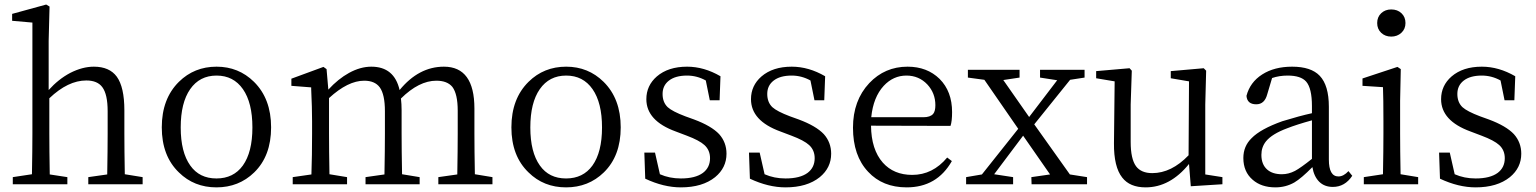

<svg xmlns="http://www.w3.org/2000/svg" viewBox="-20 -808 6737 842"><path d="M36.1 0V-31.2L120.1 -43.9Q122.1 -151.4 122.1 -222.7V-709L33.2 -716.8V-747.1L182.6 -788.1L197.3 -779.3L193.4 -628.9V-413.1Q236.3 -460.9 288.1 -488.3Q341.8 -515.6 391.6 -515.6Q460 -515.6 492.2 -471.7Q525.4 -425.8 525.4 -324.2V-222.7Q525.4 -151.4 527.3 -43.9L605.5 -31.2V0H367.2V-31.2L450.2 -43Q452.1 -152.3 452.1 -222.7V-320.3Q452.1 -394.5 428.7 -425.8Q407.2 -455.1 358.4 -455.1Q278.3 -455.1 196.3 -377V-222.7Q196.3 -152.3 198.2 -43L275.4 -31.2V0Z M764.6 -51.8Q689.5 -124 689.5 -249.5Q689.5 -375 764.6 -449.2Q832 -515.6 929.7 -515.6Q1026.4 -515.6 1093.8 -449.2Q1168.9 -375 1168.9 -249.5Q1168.9 -124 1094.7 -51.8Q1027.3 13.7 929.2 13.7Q831.1 13.7 764.6 -51.8ZM1044.9 -82Q1086.9 -140.6 1086.9 -249Q1086.9 -357.4 1045.4 -417Q1003.9 -476.6 929.7 -476.6Q855.5 -476.6 814 -417Q772.5 -357.4 772.5 -249Q772.5 -140.6 814.5 -82Q854.5 -25.4 929.2 -25.4Q1003.9 -25.4 1044.9 -82Z M1263.7 0V-31.2L1345.7 -43Q1348.6 -125 1348.6 -222.7V-276.4Q1348.6 -335 1344.7 -417Q1344.7 -421.9 1344.7 -424.8L1257.8 -431.6V-462.9L1398.4 -514.6L1412.1 -504.9L1419.9 -415Q1462.9 -461.9 1510.7 -488.3Q1560.5 -515.6 1608.4 -515.6Q1709 -515.6 1732.4 -413.1Q1816.4 -515.6 1926.8 -515.6Q2060.5 -515.6 2060.5 -332V-222.7Q2060.5 -151.4 2062.5 -43.9L2139.6 -31.2V0H1902.3V-31.2L1985.4 -43Q1987.3 -152.3 1987.3 -222.7V-322.3Q1987.3 -395.5 1963.9 -426.8Q1941.4 -454.1 1893.6 -454.1Q1817.4 -454.1 1738.3 -376Q1741.2 -352.5 1741.2 -324.2V-222.7Q1741.2 -151.4 1743.2 -43.9L1820.3 -31.2V0H1583V-31.2L1666 -43Q1668 -150.4 1668 -222.7V-320.3Q1668 -393.6 1645.5 -424.8Q1624 -454.1 1577.1 -454.1Q1505.9 -454.1 1422.9 -377.9V-222.7Q1422.9 -151.4 1424.8 -43.9L1502 -31.2V0Z M2297.9 -51.8Q2222.7 -124 2222.7 -249.5Q2222.7 -375 2297.9 -449.2Q2365.2 -515.6 2462.9 -515.6Q2559.6 -515.6 2627 -449.2Q2702.1 -375 2702.1 -249.5Q2702.1 -124 2627.9 -51.8Q2560.5 13.7 2462.4 13.7Q2364.3 13.7 2297.9 -51.8ZM2578.1 -82Q2620.1 -140.6 2620.1 -249Q2620.1 -357.4 2578.6 -417Q2537.1 -476.6 2462.9 -476.6Q2388.7 -476.6 2347.2 -417Q2305.7 -357.4 2305.7 -249Q2305.7 -140.6 2347.7 -82Q2387.7 -25.4 2462.4 -25.4Q2537.1 -25.4 2578.1 -82Z M2965.8 13.7Q2890.6 13.7 2809.6 -24.4L2805.7 -138.7H2852.5L2874 -43.9Q2916 -25.4 2965.8 -25.4Q3029.3 -25.4 3062.5 -49.8Q3093.8 -73.2 3093.8 -114.3Q3093.8 -149.4 3069.3 -171.9Q3046.9 -192.4 2992.2 -212.9L2943.4 -231.4Q2814.5 -278.3 2814.5 -373Q2814.5 -432.6 2860.4 -472.7Q2910.2 -515.6 2993.2 -515.6Q3067.4 -515.6 3139.6 -473.6L3135.7 -368.2H3092.8L3075.2 -455.1Q3036.1 -476.6 2993.2 -476.6Q2941.4 -476.6 2913.1 -454.1Q2885.7 -432.6 2885.7 -396Q2885.7 -359.4 2908.2 -337.9Q2928.7 -319.3 2985.4 -297.9L3023.4 -284.2Q3099.6 -255.9 3133.8 -219.7Q3166 -183.6 3166 -133.8Q3166 -72.3 3116.2 -31.2Q3060.5 13.7 2965.8 13.7Z M3424.8 13.7Q3349.6 13.7 3268.6 -24.4L3264.6 -138.7H3311.5L3333 -43.9Q3375 -25.4 3424.8 -25.4Q3488.3 -25.4 3521.5 -49.8Q3552.7 -73.2 3552.7 -114.3Q3552.7 -149.4 3528.3 -171.9Q3505.9 -192.4 3451.2 -212.9L3402.3 -231.4Q3273.4 -278.3 3273.4 -373Q3273.4 -432.6 3319.3 -472.7Q3369.1 -515.6 3452.1 -515.6Q3526.4 -515.6 3598.6 -473.6L3594.7 -368.2H3551.8L3534.2 -455.1Q3495.1 -476.6 3452.1 -476.6Q3400.4 -476.6 3372.1 -454.1Q3344.7 -432.6 3344.7 -396Q3344.7 -359.4 3367.2 -337.9Q3387.7 -319.3 3444.3 -297.9L3482.4 -284.2Q3558.6 -255.9 3592.8 -219.7Q3625 -183.6 3625 -133.8Q3625 -72.3 3575.2 -31.2Q3519.5 13.7 3424.8 13.7Z M3956.1 13.7Q3850.6 13.7 3787.1 -54.7Q3720.7 -125 3720.7 -248Q3720.7 -367.2 3792 -443.4Q3860.4 -515.6 3960 -515.6Q4045.9 -515.6 4100.6 -461.9Q4155.3 -407.2 4155.3 -316.4Q4155.3 -276.4 4148.4 -255.9L3799.8 -256.8Q3800.8 -152.3 3851.6 -94.7Q3899.4 -41 3980.5 -41Q4070.3 -41 4133.8 -117.2L4154.3 -101.6Q4088.9 13.7 3956.1 13.7ZM3800.8 -293.9H4029.3Q4059.6 -293.9 4072.3 -308.6Q4082 -320.3 4082 -346.7Q4082 -399.4 4046.9 -437.5Q4009.8 -476.6 3955.1 -476.6Q3897.5 -476.6 3855.5 -431.6Q3809.6 -381.8 3800.8 -293.9Z M4216.8 0V-31.2L4286.1 -43L4445.3 -243.2L4296.9 -458L4224.6 -467.8V-502H4451.2V-467.8L4379.9 -457L4493.2 -294.9L4616.2 -456.1L4541 -467.8V-502H4736.3V-467.8L4672.9 -458L4515.6 -262.7L4671.9 -43L4747.1 -31.2V0H4503.9L4502.9 -31.2L4585 -43L4466.8 -212.9L4339.8 -43.9L4422.9 -31.2V0Z M5003.9 13.7Q4934.6 13.7 4901.4 -29.3Q4864.3 -76.2 4865.2 -179.7L4868.2 -451.2L4787.1 -464.8V-496.1L4933.6 -508.8L4943.4 -498L4938.5 -349.6V-185.5Q4938.5 -111.3 4961.9 -79.1Q4984.4 -48.8 5033.2 -48.8Q5117.2 -48.8 5192.4 -127L5194.3 -451.2L5114.3 -464.8V-496.1L5258.8 -508.8L5269.5 -498L5265.6 -349.6V-43L5340.8 -31.2V0L5202.1 8.8L5194.3 -88.9Q5111.3 13.7 5003.9 13.7Z M5573.2 13.7Q5511.7 13.7 5473.6 -19.5Q5432.6 -54.7 5432.6 -115.2Q5432.6 -167 5468.8 -202.1Q5507.8 -242.2 5603.5 -276.4Q5679.7 -299.8 5733.4 -311.5V-342.8Q5733.4 -420.9 5708 -450.2Q5684.6 -476.6 5627 -476.6Q5589.8 -476.6 5558.6 -465.8L5537.1 -393.6Q5525.4 -350.6 5489.3 -350.6Q5449.2 -350.6 5446.3 -387.7Q5461.9 -447.3 5515.1 -481.4Q5568.4 -515.6 5646.5 -515.6Q5729.5 -515.6 5767.6 -475.6Q5807.6 -433.6 5807.6 -339.8V-108.4Q5807.6 -34.2 5849.6 -34.2Q5872.1 -34.2 5893.6 -57.6L5910.2 -37.1Q5877.9 11.7 5825.2 11.7Q5788.1 11.7 5765.1 -11.2Q5742.2 -34.2 5735.4 -75.2Q5687.5 -26.4 5656.2 -7.8Q5618.2 13.7 5573.2 13.7ZM5601.6 -43.9Q5630.9 -43.9 5659.2 -58.6Q5684.6 -72.3 5733.4 -111.3V-280.3Q5666 -261.7 5624 -245.1Q5558.6 -220.7 5532.2 -188.5Q5511.7 -163.1 5511.7 -128.9Q5511.7 -86.9 5537.1 -64.5Q5560.5 -43.9 5601.6 -43.9Z M5960.9 0V-31.2L6044.9 -43.9Q6046.9 -151.4 6046.9 -222.7V-277.3Q6046.9 -377 6044.9 -425.8L5955.1 -431.6V-463.9L6108.4 -514.6L6123 -504.9L6120.1 -366.2V-222.7Q6120.1 -151.4 6122.1 -43.9L6199.2 -31.2V0ZM6081.1 -766.6Q6108.4 -766.6 6126 -750Q6143.6 -733.4 6143.6 -707Q6143.6 -680.7 6125.5 -664.1Q6107.4 -647.5 6081.1 -647.5Q6054.7 -647.5 6037.1 -664.1Q6019.5 -680.7 6019.5 -707Q6019.5 -733.4 6037.1 -750Q6054.7 -766.6 6081.1 -766.6Z M6451.2 13.7Q6376 13.7 6294.9 -24.4L6291 -138.7H6337.9L6359.4 -43.9Q6401.4 -25.4 6451.2 -25.4Q6514.6 -25.4 6547.9 -49.8Q6579.1 -73.2 6579.1 -114.3Q6579.1 -149.4 6554.7 -171.9Q6532.2 -192.4 6477.5 -212.9L6428.7 -231.4Q6299.8 -278.3 6299.8 -373Q6299.8 -432.6 6345.7 -472.7Q6395.5 -515.6 6478.5 -515.6Q6552.7 -515.6 6625 -473.6L6621.1 -368.2H6578.1L6560.5 -455.1Q6521.5 -476.6 6478.5 -476.6Q6426.8 -476.6 6398.4 -454.1Q6371.1 -432.6 6371.1 -396Q6371.1 -359.4 6393.6 -337.9Q6414.1 -319.3 6470.7 -297.9L6508.8 -284.2Q6585 -255.9 6619.1 -219.7Q6651.4 -183.6 6651.4 -133.8Q6651.4 -72.3 6601.6 -31.2Q6545.9 13.7 6451.2 13.7Z"/></svg>

Font: Bpmf Zihi Only R
Style: R
Weight: 400
Foundry: But Ko
Version: Version 1.320